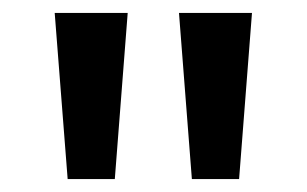

<svg xmlns="http://www.w3.org/2000/svg" viewBox="-20 -734 476 298"><path d="M64.9 -713.9H178.2L158.2 -456.1H85ZM257.8 -713.9H371.1L351.1 -456.1H277.8Z"/></svg>

Font: Open Sans
Style: SemiBold
Weight: 600
Foundry: Ascender Corporation
Version: Version 1.10